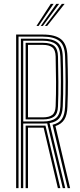

<svg xmlns="http://www.w3.org/2000/svg" viewBox="-20 -980 419 1000"><path d="M64 0V-800H204Q268.8 -800 299.1 -774.5Q329.5 -749 331.2 -687Q333.5 -618.5 333.8 -553Q334 -487.5 331.2 -424Q329.8 -381 315.1 -357.6Q300.5 -334.2 268.8 -323.2L345.2 0H332.5L253.8 -330.2Q287.2 -338.2 302.2 -360.1Q317.2 -382 319 -424.2Q321.8 -489.2 321.6 -554.1Q321.5 -619 319 -686.8Q317 -746 288 -767.6Q259 -789.2 204 -789.2H76.5V0ZM88.8 0V-778.5H204Q254.5 -778.5 279.8 -758.5Q305 -738.5 306.8 -686.5Q308.8 -622.8 309.2 -556.1Q309.8 -489.5 306.8 -425.2Q304.8 -384.5 288.9 -364.5Q273 -344.5 238.2 -338.8L319.8 0H307L226 -337.2Q215.5 -336.5 203.2 -336.5H101V0ZM101 -347.2H203.2Q247.8 -347.2 270.1 -364.2Q292.5 -381.2 294.5 -425.5Q297.2 -492 297.1 -555.6Q297 -619.2 294.5 -685.5Q292.5 -733.2 269.8 -750.5Q247 -767.8 204 -767.8H101ZM113.5 -358V-757H204Q243.8 -757 262.5 -740.9Q281.2 -724.8 282 -685.5Q283.5 -617.8 284 -552.6Q284.5 -487.5 282 -425.8Q280.8 -387 261.1 -372.5Q241.5 -358 203.2 -358ZM125.8 -368.8H203.2Q235.8 -368.8 252.1 -381.2Q268.5 -393.8 269.8 -426.8Q272.2 -489.5 271.9 -554Q271.5 -618.5 269.8 -685.2Q269 -720.5 252.2 -733.4Q235.5 -746.2 204 -746.2H125.8ZM113.5 0V-325.8H196.2Q209 -325.8 216.8 -326L294.2 0H281.5L207.2 -315.2Q203.8 -315 196.5 -315H125.8V0ZM170 -845 244.5 -959.8H259L181.2 -845ZM214.2 -845 302 -959.8H316.5L225.5 -845ZM192.2 -845 273.2 -959.8H287.8L203.2 -845Z"/></svg>

Font: Big Shoulders Inline Text Light
Style: Regular
Weight: 300
Designer: Patric King
Foundry: XO Type Co
Version: Version 1.000